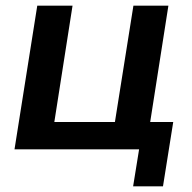

<svg xmlns="http://www.w3.org/2000/svg" viewBox="-20 -525 675 675"><path d="M448 130 469 0H31L111 -505H235L171 -96H384L449 -505H572L508 -96H589L553 130Z"/></svg>

Font: Mulish
Style: Bold Italic
Weight: 700
Italic angle: -9°
Designer: Vernon Adams
Foundry: Vernon Adams
Version: Version 3.603; ttfautohint (v1.8.3)